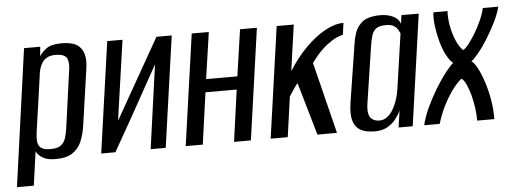

<svg xmlns="http://www.w3.org/2000/svg" viewBox="-45 -619 2284 851"><g transform="rotate(-5 1096.5 -193.5)"><path d="M-1 116 84 -495H156L152 -453Q164 -472 185.5 -487Q207 -502 252 -502Q296 -502 319 -487.5Q342 -473 349.5 -445.5Q357 -418 351 -379L316 -136Q310 -91 296 -59Q282 -27 254.5 -10Q227 7 181 7Q144 7 123.5 -5.5Q103 -18 95 -35L74 116ZM162 -39Q194 -39 209 -51Q224 -63 230 -82.5Q236 -102 239 -123L273 -369Q276 -385 276.5 -400.5Q277 -416 273 -428Q269 -440 256.5 -446.5Q244 -453 220 -453Q196 -453 181.5 -444.5Q167 -436 159 -422.5Q151 -409 147 -393Q143 -377 142 -363L107 -118Q104 -96 105.5 -78Q107 -60 119.5 -49.5Q132 -39 162 -39Z M384 0 454 -494H522L471 -138L673 -494H741L671 0H604L656 -373Q604 -279 552.5 -186.5Q501 -94 447 0Z M760 0 830 -495H906L876 -288H1015L1045 -495H1120L1050 0H975L1007 -230H868L836 0Z M1138 0 1208 -495H1284L1255 -290Q1291 -348 1335 -392Q1379 -436 1423.5 -460Q1468 -484 1504 -483L1497 -431Q1471 -425 1447.5 -410Q1424 -395 1404 -376Q1390 -363 1378 -348.5Q1366 -334 1354 -318L1433 0H1346L1278 -235Q1266 -221 1255.5 -204Q1245 -187 1239 -179L1214 0Z M1600 8Q1584 8 1564.5 4.5Q1545 1 1528.5 -11.5Q1512 -24 1504.5 -51Q1497 -78 1504 -126L1545 -387Q1553 -441 1573 -465.5Q1593 -490 1618.5 -496.5Q1644 -503 1668 -503Q1702 -503 1726.5 -491Q1751 -479 1758 -457L1763 -495H1840L1770 0H1707L1718 -75Q1710 -57 1695.5 -38Q1681 -19 1658 -5.5Q1635 8 1600 8ZM1625 -38Q1644 -38 1659 -49Q1674 -60 1684.5 -77Q1695 -94 1702 -113Q1709 -132 1712.5 -148Q1716 -164 1717 -173L1752 -415Q1750 -420 1744.5 -430Q1739 -440 1727 -448.5Q1715 -457 1689 -457Q1661 -457 1647 -446.5Q1633 -436 1627 -416.5Q1621 -397 1617 -370L1578 -113Q1575 -88 1578.5 -72.5Q1582 -57 1590.5 -50Q1599 -43 1608 -40.5Q1617 -38 1625 -38Z M1821 0Q1830 -38 1849.5 -79.5Q1869 -121 1892.5 -159.5Q1916 -198 1938 -226Q1960 -254 1973 -264Q1958 -276 1944 -302.5Q1930 -329 1920.5 -363.5Q1911 -398 1906.5 -433Q1902 -468 1905 -495H1968Q1966 -464 1973 -427Q1980 -390 1993.5 -360Q2007 -330 2022 -317Q2033 -322 2048 -341.5Q2063 -361 2079 -387.5Q2095 -414 2107.5 -442.5Q2120 -471 2125 -495H2194Q2186 -463 2167.5 -426Q2149 -389 2127.5 -354.5Q2106 -320 2085.5 -295.5Q2065 -271 2054 -264Q2066 -257 2080 -231Q2094 -205 2106.5 -167Q2119 -129 2126.5 -85.5Q2134 -42 2133 0H2057Q2057 -26 2053 -56Q2049 -86 2041.5 -114Q2034 -142 2024.5 -162.5Q2015 -183 2004 -191Q1992 -184 1970.5 -157.5Q1949 -131 1927 -90.5Q1905 -50 1890 0Z"/></g></svg>

Font: Alumni Sans Medium
Style: Italic
Weight: 500
Italic angle: -8°
Designer: Robert E. Leuschke
Foundry: Robert E. Leuschke
Version: Version 1.016